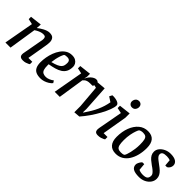

<svg xmlns="http://www.w3.org/2000/svg" viewBox="132 -1639 2575 2575"><g transform="rotate(45 1419.0 -351.5)"><path d="M387 5Q363 5 349 -1.5Q335 -8 329 -20Q323 -32 323 -49Q323 -57 324 -66Q325 -75 327 -82L375 -347Q378 -357 379.5 -370Q381 -383 381 -396Q381 -416 372 -427.5Q363 -439 336 -439Q310 -439 284 -429.5Q258 -420 238.5 -409Q219 -398 211 -392L150 0H53L130 -426L52 -443V-487L218 -506L213 -437H216Q228 -447 247.5 -460Q267 -473 289 -485Q311 -497 335 -505Q359 -513 381 -513Q433 -513 452.5 -487Q472 -461 472 -424Q472 -411 470.5 -395.5Q469 -380 467 -366Q465 -352 463 -341L417 -72H491V-27Q489 -25 474.5 -17Q460 -9 437.5 -2Q415 5 387 5Z M725 9Q673 9 639.5 -6Q606 -21 589 -56Q572 -91 572 -148Q572 -192 580.5 -241.5Q589 -291 607 -339Q625 -387 653 -426.5Q681 -466 719.5 -489.5Q758 -513 808 -513Q849 -513 875 -497.5Q901 -482 913.5 -459Q926 -436 926 -413Q926 -357 907 -321Q888 -285 853 -262.5Q818 -240 771.5 -227Q725 -214 669 -204V-184Q669 -135 678 -107Q687 -79 708 -67.5Q729 -56 762 -56Q787 -56 816.5 -68Q846 -80 872 -100L892 -68Q874 -46 846 -28.5Q818 -11 786.5 -1Q755 9 725 9ZM674 -250Q730 -264 762.5 -279Q795 -294 810.5 -311Q826 -328 830.5 -348.5Q835 -369 835 -393Q835 -408 830.5 -420.5Q826 -433 813.5 -441Q801 -449 777 -449Q759 -449 745 -446Q731 -443 726 -437Q714 -417 703.5 -386.5Q693 -356 685.5 -320.5Q678 -285 674 -250Z M988 0 1064 -426 986 -443V-487L1152 -506V-457Q1152 -447 1149 -434Q1146 -421 1142 -412H1146Q1155 -433 1173 -456.5Q1191 -480 1216.5 -496.5Q1242 -513 1268 -513Q1287 -513 1297.5 -503.5Q1308 -494 1308 -469Q1308 -452 1302 -437.5Q1296 -423 1289 -416H1246Q1214 -416 1193.5 -409Q1173 -402 1161 -391Q1149 -380 1141 -371L1084 0Z M1368 8V-110L1341 -429L1267 -448V-493L1429 -507L1452 -136L1450 -75H1457Q1492 -126 1518.5 -171Q1545 -216 1563.5 -258Q1582 -300 1595 -342Q1608 -384 1616 -429L1547 -474L1568 -514Q1594 -516 1618.5 -512.5Q1643 -509 1662.5 -502Q1682 -495 1693.5 -483.5Q1705 -472 1705 -458Q1705 -424 1684.5 -369Q1664 -314 1628.5 -248.5Q1593 -183 1548.5 -118Q1504 -53 1456 1Z M1810 5Q1777 5 1763.5 -9Q1750 -23 1750 -49Q1750 -55 1751.5 -65.5Q1753 -76 1754 -84L1817 -426L1739 -443V-487L1904 -506V-425L1844 -72H1917V-27Q1915 -25 1900 -17Q1885 -9 1862 -2Q1839 5 1810 5ZM1867 -584Q1842 -584 1826 -600.5Q1810 -617 1810 -641Q1810 -658 1817.5 -675Q1825 -692 1840 -702.5Q1855 -713 1877 -713Q1901 -713 1917.5 -697.5Q1934 -682 1934 -654Q1934 -628 1917.5 -606Q1901 -584 1867 -584Z M2152 10Q2079 10 2040.5 -33.5Q2002 -77 2002 -160Q2002 -261 2032.5 -340.5Q2063 -420 2118 -466.5Q2173 -513 2247 -513Q2322 -513 2359 -469.5Q2396 -426 2396 -340Q2396 -268 2380 -204.5Q2364 -141 2333 -92.5Q2302 -44 2256.5 -17Q2211 10 2152 10ZM2188 -52Q2205 -52 2221.5 -54.5Q2238 -57 2248 -65Q2255 -73 2263.5 -96Q2272 -119 2279.5 -151.5Q2287 -184 2292.5 -224Q2298 -264 2298 -307Q2298 -365 2290.5 -396.5Q2283 -428 2264.5 -439.5Q2246 -451 2212 -451Q2196 -451 2178.5 -446.5Q2161 -442 2153 -434Q2146 -427 2133.5 -393Q2121 -359 2111 -308Q2101 -257 2101 -197Q2101 -142 2108.5 -110Q2116 -78 2135 -65Q2154 -52 2188 -52Z M2594 10Q2517 10 2481 -12Q2445 -34 2445 -80Q2445 -94 2454 -113.5Q2463 -133 2474.5 -148Q2486 -163 2492 -163H2523L2532 -65Q2542 -58 2564 -53Q2586 -48 2609 -48Q2660 -48 2680 -65.5Q2700 -83 2700 -120Q2700 -138 2688 -154Q2676 -170 2655.5 -187.5Q2635 -205 2607 -223Q2575 -246 2549.5 -268Q2524 -290 2510 -315.5Q2496 -341 2496 -373Q2496 -411 2521 -442.5Q2546 -474 2587.5 -493.5Q2629 -513 2678 -513Q2743 -513 2778 -490Q2813 -467 2813 -425Q2813 -403 2800 -381.5Q2787 -360 2767 -350H2735L2727 -442Q2715 -447 2697 -450Q2679 -453 2663 -453Q2616 -453 2595.5 -440.5Q2575 -428 2575 -401Q2575 -385 2587 -368.5Q2599 -352 2621 -335Q2643 -318 2671 -297Q2705 -273 2729.5 -250Q2754 -227 2767.5 -201Q2781 -175 2781 -143Q2781 -101 2756 -66Q2731 -31 2688.5 -10.5Q2646 10 2594 10Z"/></g></svg>

Font: Faustina Light Medium
Style: Italic
Weight: 500
Italic angle: -8°
Version: Version 1.200